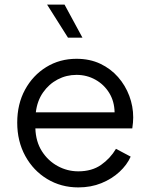

<svg xmlns="http://www.w3.org/2000/svg" viewBox="-20 -804 655 836"><path d="M321 12Q376 12 421.5 -6.5Q467 -25 500 -55.5Q533 -86 549 -122L485 -156Q460 -114 420 -86Q380 -58 321 -58Q273 -58 231 -81Q189 -104 162.5 -145.5Q136 -187 134 -245H556Q558 -258 559 -270.5Q560 -283 560 -293Q560 -341 543 -386.5Q526 -432 494 -468.5Q462 -505 416.5 -526.5Q371 -548 313 -548Q240 -548 181.5 -512Q123 -476 89 -413.5Q55 -351 55 -270Q55 -189 90 -125Q125 -61 185.5 -24.5Q246 12 321 12ZM313 -478Q358 -478 395.5 -457Q433 -436 455.5 -399.5Q478 -363 479 -315H136Q142 -365 167.5 -401.5Q193 -438 231 -458Q269 -478 313 -478ZM276 -640H339L261 -784H185Z"/></svg>

Font: Plus Jakarta Sans
Style: Regular
Weight: 400
Designer: Gumpita Rahayu
Foundry: Tokotype
Version: Version 2.004; ttfautohint (v1.8.3)